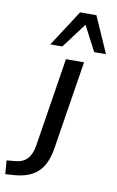

<svg xmlns="http://www.w3.org/2000/svg" viewBox="-214 -809 641 1056"><g transform="rotate(10 106.5 -281.0)"><path d="M-106 193 -112 117 -67 113Q-23 110 1.5 84.5Q26 59 34 11L113 -488H214L136 3Q129 49 114 83Q99 117 75.5 139.5Q52 162 18 174.5Q-16 187 -62 190ZM14 -553 145 -755H236L325 -553H259L186 -693L81 -553Z"/></g></svg>

Font: Nunito Sans 12pt SemiBold
Style: Italic
Weight: 600
Italic angle: -9°
Designer: Vernon Adams
Foundry: Vernon Adams
Version: Version 3.101;gftools[0.9.27]